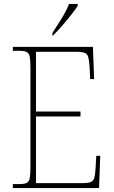

<svg xmlns="http://www.w3.org/2000/svg" viewBox="-20 -951 575 971"><path d="M45 0V-20H78Q103 -20 115 -26Q127 -32 130.5 -51Q134 -70 134 -108V-606Q134 -645 130.5 -663.5Q127 -682 115 -688Q103 -694 78 -694H45V-714H450L456 -551H436L433 -613Q431 -645 426.5 -661.5Q422 -678 408.5 -683.5Q395 -689 366 -689H162V-387H387V-362H162V-25H398Q426 -25 439 -30.5Q452 -36 456.5 -50.5Q461 -65 463 -94L467 -163H487L481 0ZM245 -784Q267 -818 291.5 -857.5Q316 -897 329 -931H373V-921Q362 -904 340 -876Q318 -848 293 -819.5Q268 -791 248 -771H245Z"/></svg>

Font: Noto Serif Lao SemiCondensed Thin
Style: Regular
Weight: 100
Width: 4
Designer: Monotype Design Team
Foundry: Monotype Imaging Inc.
Version: Version 2.003; ttfautohint (v1.8.4.7-5d5b)